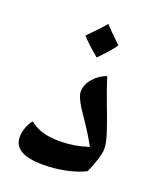

<svg xmlns="http://www.w3.org/2000/svg" viewBox="-126 -742 686 822"><g transform="rotate(20 217.5 -331.0)"><path d="M168 0Q34 0 34 -78Q34 -99 42.5 -122.5Q51 -146 64 -159Q89 -139 121 -129Q153 -119 200 -119Q265 -119 331 -140Q315 -169 301.5 -191Q288 -213 277 -229Q258 -256 243.5 -278.5Q229 -301 221 -319Q213 -337 213 -350Q213 -382 238.5 -411Q264 -440 297 -450Q305 -424 316 -393Q327 -362 338.5 -332Q350 -302 358 -280Q372 -242 382 -209Q392 -176 392 -149Q392 -140 386.5 -119.5Q381 -99 373 -77Q365 -55 357 -39Q321 -21 271 -10.5Q221 0 168 0ZM227 -510Q176 -552 150 -582Q173 -605 191.5 -624.5Q210 -644 225 -662Q236 -650 254 -632Q272 -614 297 -590Q285 -573 267.5 -553Q250 -533 227 -510Z"/></g></svg>

Font: Noto Naskh Arabic
Style: Bold
Weight: 700
Designer: Monotype Design Team, David Williams, Mohamad Dakak and Nizar Qandah
Foundry: Monotype Imaging Inc.
Version: Version 2.016